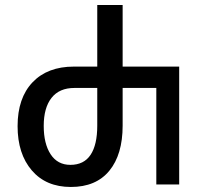

<svg xmlns="http://www.w3.org/2000/svg" viewBox="-20 -734 800 764"><path d="M262 10Q163 10 106.5 -56Q50 -122 50 -232Q50 -344 109.5 -406.5Q169 -469 274 -469H367V-714H468V-469H693V0H602V-384H468V-234Q468 -119 415 -54.5Q362 10 262 10ZM260 -78Q314 -78 340.5 -118Q367 -158 367 -234V-384H276Q216 -384 185 -344.5Q154 -305 154 -233Q154 -162 181.5 -120Q209 -78 260 -78Z"/></svg>

Font: Noto Sans Georgian Condensed Medium
Style: Regular
Weight: 500
Width: 3
Designer: Monotype Design Team, Akaki Razmadze
Foundry: Google LLC
Version: Version 2.005; ttfautohint (v1.8.4.7-5d5b)